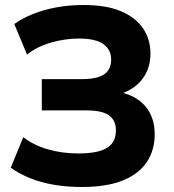

<svg xmlns="http://www.w3.org/2000/svg" viewBox="-20 -736 695 767"><path d="M307 11Q247 11 195 2Q143 -7 100.5 -24Q58 -41 23 -66L73 -188Q114 -156 171 -139.5Q228 -123 293 -123Q371 -123 407 -145Q443 -167 443 -215Q443 -256 415 -275.5Q387 -295 325 -295H147V-420H308Q368 -420 396 -439Q424 -458 424 -499Q424 -537 393.5 -559.5Q363 -582 295 -582Q240 -582 184 -566Q128 -550 88 -518L37 -640Q69 -663 111.5 -680Q154 -697 205 -706.5Q256 -716 314 -716Q405 -716 463.5 -691Q522 -666 551.5 -622.5Q581 -579 581 -522Q581 -464 550 -422Q519 -380 464 -362V-367Q529 -351 563.5 -308Q598 -265 598 -199Q598 -137 567 -89.5Q536 -42 471.5 -15.5Q407 11 307 11Z"/></svg>

Font: Nunito Sans 9pt ExtraBold
Style: Regular
Weight: 800
Version: Version 3.101;gftools[0.9.27]